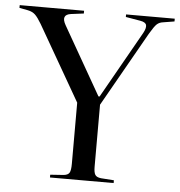

<svg xmlns="http://www.w3.org/2000/svg" viewBox="-62 -780 776 829"><g transform="rotate(5 326.0 -365.0)"><path d="M185 0V-12L243 -16Q262 -18 268 -28.5Q274 -39 274 -67V-332L87 -657Q71 -684 59 -695.5Q47 -707 27 -711L-10 -718V-730H269V-718L214 -711Q170 -705 195 -661L363 -367H368L532 -657Q544 -679 541 -691.5Q538 -704 515 -708L451 -719V-730H662V-718L613 -710Q597 -708 586.5 -698.5Q576 -689 556 -655L373 -332V-63Q373 -38 379.5 -28Q386 -18 405 -16L461 -12V0Z"/></g></svg>

Font: Literata 72pt
Style: Regular
Weight: 400
Designer: Latin by Veronika Burian and Jose Scaglione. Greek by Irene Vlachou. Cyrillic by Vera Evstafieva.
Foundry: TypeTogether
Version: Version 3.002